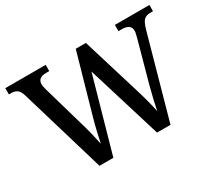

<svg xmlns="http://www.w3.org/2000/svg" viewBox="-135 -957 1324 1199"><g transform="rotate(-30 526.5 -357.0)"><path d="M91 -616Q81 -647 65 -658Q49 -669 20 -669H7V-714H298V-669H275Q215 -669 215 -621Q215 -613 217.5 -602Q220 -591 223 -579L308 -284Q321 -241 332 -195.5Q343 -150 350 -115Q358 -153 367.5 -194Q377 -235 389 -278L511 -707H584L712 -288Q727 -239 739 -193Q751 -147 757 -115Q764 -151 774 -194Q784 -237 797 -285L875 -568Q878 -580 882 -596Q886 -612 886 -621Q886 -669 820 -669H797V-714H1046V-669H1027Q998 -669 981.5 -654.5Q965 -640 951 -591L786 0H689L525 -535L374 0H274Z"/></g></svg>

Font: Noto Serif Toto Medium
Style: Regular
Weight: 500
Designer: Monotype Design Team
Foundry: Monotype Imaging Inc.
Version: Version 2.001; ttfautohint (v1.8.4.7-5d5b)